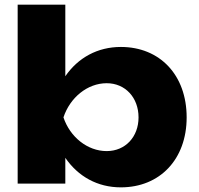

<svg xmlns="http://www.w3.org/2000/svg" viewBox="-20 -790 854 826"><path d="M56 0H261V-111C316 -31 399 16 500 16C668 16 783 -105 783 -285C783 -467 668 -588 500 -588C400 -588 316 -542 261 -462V-770H56ZM576 -285C576 -201 519 -140 439 -140C356 -140 281 -201 253 -285C281 -370 356 -432 439 -432C519 -432 576 -370 576 -285Z"/></svg>

Font: Bounded
Style: Bold
Weight: 700
Designer: Vlad Churkin
Version: Version 3.0